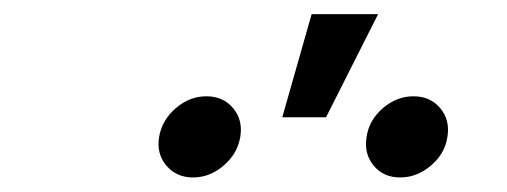

<svg xmlns="http://www.w3.org/2000/svg" viewBox="-20 -882 708 268"><path d="M538.6 -634.3Q515.1 -634.3 501.5 -650.9Q487.8 -667.5 491.7 -690.9Q495.1 -714.4 514.4 -731Q533.7 -747.6 557.1 -747.6Q580.6 -747.6 594.5 -731Q608.4 -714.4 604.5 -690.9Q601.1 -667.5 581.5 -650.9Q562 -634.3 538.6 -634.3ZM249.5 -634.3Q226.1 -634.3 212.2 -650.9Q198.2 -667.5 202.1 -690.9Q206.1 -714.4 225.3 -731Q244.6 -747.6 268.1 -747.6Q291.5 -747.6 305.4 -731Q319.3 -714.4 315.4 -690.9Q311.5 -667.5 292.2 -650.9Q272.9 -634.3 249.5 -634.3ZM374 -718.3 415 -862.3H507.8L435.1 -718.3Z"/></svg>

Font: Inter 16pt
Style: Italic
Weight: 400
Italic angle: -9.3988°
Version: Version 4.001;git-66647c0bb